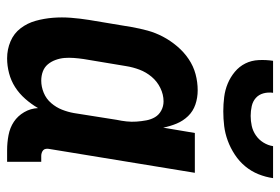

<svg xmlns="http://www.w3.org/2000/svg" viewBox="-144 -636 788 540"><g transform="rotate(90 250.0 -366.0)"><path d="M144 8Q119 8 96.5 -1.5Q74 -11 59.5 -30Q45 -49 38.5 -72.5Q32 -96 30 -121Q28 -146 30 -171.5Q32 -197 36 -222L56 -342Q60 -365 66 -387Q72 -409 83 -430Q94 -451 110 -470Q126 -489 146 -502.5Q166 -516 188.5 -522Q211 -528 234 -528Q255 -528 274 -521.5Q293 -515 306.5 -501Q320 -487 327.5 -469Q335 -451 339 -431L354 -520H466L399 -111Q398 -107 398.5 -102Q399 -97 402 -94Q405 -91 409.5 -89.5Q414 -88 418 -88H435V8H402Q381 8 360 4Q339 0 322.5 -11Q306 -22 295.5 -40Q285 -58 284 -79Q273 -60 258 -43Q243 -26 225 -14.5Q207 -3 186 2.5Q165 8 144 8ZM207 -88Q224 -88 241 -95Q258 -102 270 -116Q282 -130 288.5 -146.5Q295 -163 298 -180L317 -300Q320 -314 321.5 -328Q323 -342 322 -356Q321 -370 318.5 -383.5Q316 -397 309.5 -408Q303 -419 291 -425.5Q279 -432 265 -432Q246 -432 227.5 -423Q209 -414 196 -398.5Q183 -383 176 -364.5Q169 -346 166 -327L146 -207Q144 -193 143 -179.5Q142 -166 143 -153.5Q144 -141 148.5 -128.5Q153 -116 161 -106.5Q169 -97 181 -92.5Q193 -88 207 -88ZM293 -600Q273 -600 253 -602.5Q233 -605 215 -612.5Q197 -620 182 -632.5Q167 -645 158.5 -662Q150 -679 149 -699.5Q148 -720 151 -740H241Q239 -726 242.5 -713Q246 -700 255.5 -691.5Q265 -683 278.5 -680Q292 -677 306 -677Q320 -677 334 -680Q348 -683 360.5 -691.5Q373 -700 381 -713Q389 -726 391 -740H481Q478 -719 470 -699Q462 -679 448 -662Q434 -645 415 -632.5Q396 -620 375.5 -612.5Q355 -605 334.5 -602.5Q314 -600 293 -600Z"/></g></svg>

Font: Iosevka Gothic
Style: Bold Italic
Weight: 700
Italic angle: -9°
Monospace: yes
Designer: Belleve Invis
Foundry: Belleve Invis
Version: Version 15.5.1; ttfautohint (v1.8.4)